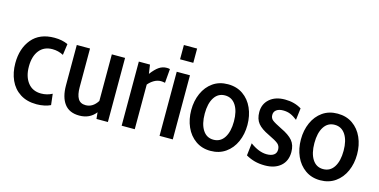

<svg xmlns="http://www.w3.org/2000/svg" viewBox="-71 -1059 2822 1429"><g transform="rotate(15 1340.5 -345.0)"><path d="M24 -245Q24 -359 84 -431Q144 -503 258 -503Q318 -503 362 -482L350 -396Q310 -417 265 -417Q200 -417 164 -371.5Q128 -326 128 -247Q128 -170 164.5 -123Q201 -76 267 -76Q312 -76 352 -97L362 -12Q342 -2 313.5 4Q285 10 255 10Q180 10 128 -23.5Q76 -57 50 -115Q24 -173 24 -245Z M803 -494V0H715L710 -50Q664 9 584 9Q507 9 469 -41.5Q431 -92 431 -183V-494H533V-196Q533 -138 551 -108Q569 -78 610 -78Q665 -78 701 -135V-494Z M909 -494H995L1005 -425Q1036 -466 1063 -484.5Q1090 -503 1123 -503Q1137 -503 1147 -500L1138 -392Q1120 -396 1107 -396Q1079 -396 1054 -381.5Q1029 -367 1010 -344V0H909Z M1201 -700H1303V-590H1201ZM1201 -494H1303V0H1201Z M1379 -247Q1379 -318 1405 -376.5Q1431 -435 1479.5 -469Q1528 -503 1595 -503Q1662 -503 1711 -469Q1760 -435 1786 -376.5Q1812 -318 1812 -247Q1812 -176 1786 -117.5Q1760 -59 1711 -24.5Q1662 10 1595 10Q1529 10 1480 -24.5Q1431 -59 1405 -117.5Q1379 -176 1379 -247ZM1708 -247Q1708 -326 1678 -371.5Q1648 -417 1595 -417Q1542 -417 1512.5 -371.5Q1483 -326 1483 -247Q1483 -168 1512.5 -122Q1542 -76 1595 -76Q1649 -76 1678.5 -122Q1708 -168 1708 -247Z M1867 -28 1878 -124Q1946 -74 2006 -74Q2041 -74 2060.5 -88Q2080 -102 2080 -129Q2080 -157 2061 -173.5Q2042 -190 1983 -218Q1925 -245 1898.5 -277.5Q1872 -310 1872 -364Q1872 -426 1916 -464.5Q1960 -503 2034 -503Q2107 -503 2162 -469L2151 -378Q2123 -400 2098 -410.5Q2073 -421 2041 -421Q2009 -421 1990 -407Q1971 -393 1971 -368Q1971 -343 1989 -328.5Q2007 -314 2060 -288Q2124 -258 2152 -224.5Q2180 -191 2180 -137Q2180 -68 2135 -29Q2090 10 2014 10Q1971 10 1935.5 0.5Q1900 -9 1867 -28Z M2224 -247Q2224 -318 2250 -376.5Q2276 -435 2324.5 -469Q2373 -503 2440 -503Q2507 -503 2556 -469Q2605 -435 2631 -376.5Q2657 -318 2657 -247Q2657 -176 2631 -117.5Q2605 -59 2556 -24.5Q2507 10 2440 10Q2374 10 2325 -24.5Q2276 -59 2250 -117.5Q2224 -176 2224 -247ZM2553 -247Q2553 -326 2523 -371.5Q2493 -417 2440 -417Q2387 -417 2357.5 -371.5Q2328 -326 2328 -247Q2328 -168 2357.5 -122Q2387 -76 2440 -76Q2494 -76 2523.5 -122Q2553 -168 2553 -247Z"/></g></svg>

Font: Cabin Condensed Medium
Style: Regular
Weight: 500
Width: 3
Version: Version 2.001